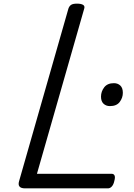

<svg xmlns="http://www.w3.org/2000/svg" viewBox="-20 -1035 734 1055"><path d="M118 0Q73 0 85 -40L356 -988Q361 -1002 371 -1008.5Q381 -1015 403 -1015Q426 -1015 437 -1008Q448 -1001 442 -985L183 -80H594Q605 -80 609.5 -70.5Q614 -61 608 -40Q604 -21 594.5 -10.5Q585 0 573 0ZM584 -452Q563 -452 549 -465Q535 -478 535 -504Q535 -532 552.5 -555Q570 -578 606 -578Q627 -578 641 -565Q655 -552 655 -525Q655 -498 638 -475Q621 -452 584 -452Z"/></svg>

Font: Playwrite AU NSW
Style: Regular
Weight: 400
Designer: Veronika Burian, José Scaglione
Foundry: TypeTogether
Version: Version 1.002